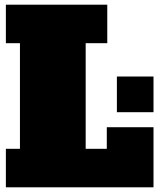

<svg xmlns="http://www.w3.org/2000/svg" viewBox="-20 -798 684 818"><path d="M5 -778H437V-614H345V-164H435V-256H634V0H5V-164H65V-614H5ZM478 -472H634V-320H478Z"/></svg>

Font: Alfa Slab One
Style: Regular
Weight: 400
Designer: JM Sole
Foundry: JM Sole
Version: Version 1.001